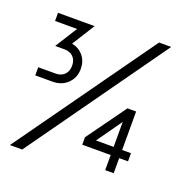

<svg xmlns="http://www.w3.org/2000/svg" viewBox="-141 -871 982 1041"><g transform="rotate(20 350.0 -350.5)"><path d="M670 -750 101 49H30L600 -750ZM241 -714 159 -583Q200 -575 225 -544.5Q250 -514 250 -470Q250 -419 216 -386Q182 -353 130 -353H30V-400H130Q162 -400 181 -419Q200 -438 200 -470Q200 -503 181 -521.5Q162 -540 130 -540H77L157 -667H30V-714ZM562 0V-87H398V-130L561 -356H611V-134H662V-87H611V0ZM460 -134H562V-278Z"/></g></svg>

Font: Arcon
Style: Regular
Weight: 400
Designer: M. Zarth
Foundry: martin zarth - visuelle & digitale kommunikation
Version: Version 1.131;PS 001.131;hotconv 1.0.70;makeotf.lib2.5.58329